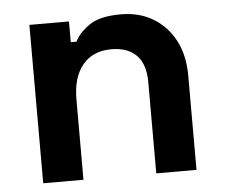

<svg xmlns="http://www.w3.org/2000/svg" viewBox="-42 -552 701 599"><g transform="rotate(-5 308.0 -252.0)"><path d="M70 0V-496H194V-431H212Q224 -457 257 -480.5Q290 -504 357 -504Q415 -504 458.5 -477.5Q502 -451 526 -404.5Q550 -358 550 -296V0H424V-286Q424 -342 396.5 -370Q369 -398 318 -398Q260 -398 228 -359.5Q196 -321 196 -252V0Z"/></g></svg>

Font: Space 7353
Style: Regular
Weight: 400
Designer: Christine Claussen + Ruben Lyon  (Space 7353)
Version: Version 1.000;FEAKit 1.0